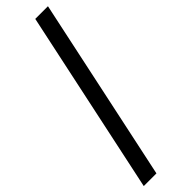

<svg xmlns="http://www.w3.org/2000/svg" viewBox="-328 -713 921 921"><g transform="rotate(-45 132.5 -252.5)"><path d="M-11 215 188 -720H274L75 215Z"/></g></svg>

Font: Radio Canada
Style: Italic
Weight: 400
Italic angle: -12°
Designer: Charles Daoud, Etienne Aubert Bonn, Alexandre Saumier Demers, Jacques Le Bailly
Foundry: Radio-Canada
Version: Version 2.104;gftools[0.9.28.dev5+ged2979d]